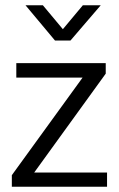

<svg xmlns="http://www.w3.org/2000/svg" viewBox="-20 -710 451 730"><path d="M382 -430 110 -54H387V0H25V-44L294 -415H42V-470H382ZM77 -690H143L219 -599L295 -690H363L248 -556H189Z"/></svg>

Font: Mukta Malar Light
Style: Regular
Weight: 300
Designer: Aadarsh Rajan, Girish Dalvi, Yashodeep Gholap
Foundry: Ek Type
Version: Version 2.538;PS 1.000;hotconv 16.6.51;makeotf.lib2.5.65220;